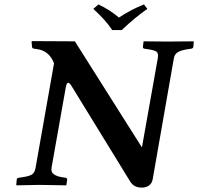

<svg xmlns="http://www.w3.org/2000/svg" viewBox="-20 -832 892 864"><path d="M223.1 -546.9Q202.1 -603 147.9 -610.8L133.8 -612.8Q124.5 -613.8 124 -622.1L122.1 -645L124 -647Q277.8 -646 316.9 -646L617.2 -170.9H619.1L689.9 -568.8Q693.8 -592.8 684.1 -599.6Q674.3 -606.4 644 -610.8L629.9 -612.8Q623 -613.8 623 -621.1L626 -645L627.9 -646Q691.9 -645 731 -645L850.1 -646L852.1 -645L850.1 -621.1Q848.6 -613.8 839.8 -612.8L826.2 -610.8Q794.9 -606 780.3 -597.2Q765.6 -588.4 762.2 -568.8L667 -24.9Q664.1 -7.8 651.1 2.2Q638.2 12.2 617.2 12.2Q582.5 12.2 565.9 -15.1L303.2 -442.9Q293.5 -459.5 287.1 -459.5Q279.3 -459.5 275.9 -438L211.9 -77.1Q208.5 -56.6 223.1 -47.1Q237.8 -37.6 261.2 -34.2L274.9 -32.2Q282.2 -31.2 282.2 -22.9L278.8 0L276.9 2Q190.9 0 154.8 0L55.2 2L53.2 0L55.2 -22.9Q55.7 -31.2 64.9 -32.2L79.1 -34.2Q110.4 -38.6 123.3 -46.6Q136.2 -54.7 140.1 -77.1ZM484.9 -696.8Q456.5 -740.7 399.9 -792L422.9 -812Q475.6 -787.1 515.1 -752.9Q571.3 -790 627.9 -812L643.1 -792Q589.8 -755.4 527.8 -696.8Z"/></svg>

Font: Linux Libertine G
Style: Semibold Italic
Weight: 600
Italic angle: -11.5°
Designer: Philipp H. Poll
Foundry: Philipp H. Poll
Version: Version 5.1.1